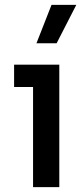

<svg xmlns="http://www.w3.org/2000/svg" viewBox="-20 -770 341 790"><path d="M116 0H224V-504H38V-412H116ZM130 -592H213L294 -750H192Z"/></svg>

Font: Finlandica Medium
Style: Regular
Weight: 500
Designer: Niklas Ekholm, Juho Hiilivirta, Jaakko Suomalainen
Foundry: Helsinki Type Studio
Version: Version 2.000;Glyphs 3.2 (3202)